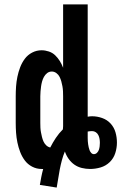

<svg xmlns="http://www.w3.org/2000/svg" viewBox="-20 -755 548 867"><path d="M236 92 160 80Q163 62 166.5 44Q170 26 175 8H168Q145 8 125 -2.5Q105 -13 92 -30.5Q79 -48 71 -69Q63 -90 58.5 -112Q54 -134 52.5 -156Q51 -178 51 -200V-320Q51 -342 52.5 -364Q54 -386 58.5 -408Q63 -430 71 -451Q79 -472 92 -489.5Q105 -507 125 -517.5Q145 -528 168 -528Q184 -528 200.5 -522.5Q217 -517 229 -505.5Q241 -494 250 -479.5Q259 -465 265 -449V-735H376V-228Q381 -229 386 -229.5Q391 -230 396 -230Q419 -230 441.5 -222Q464 -214 479.5 -197Q495 -180 501.5 -157.5Q508 -135 508 -111Q508 -87 500.5 -63.5Q493 -40 475.5 -23Q458 -6 434.5 1Q411 8 387 8Q368 8 349.5 3.5Q331 -1 316 -11.5Q301 -22 290 -37.5Q279 -53 273 -71Q265 -52 259.5 -31.5Q254 -11 250 9.5Q246 30 243 50.5Q240 71 236 92ZM207 -89Q218 -111 232 -132Q246 -153 264 -171Q265 -178 265 -185.5Q265 -193 265 -200V-320Q265 -331 264.5 -342.5Q264 -354 262 -365Q260 -376 257 -387Q254 -398 249 -408Q244 -418 234.5 -425Q225 -432 214 -432Q202 -432 193 -425Q184 -418 178.5 -408Q173 -398 170 -387Q167 -376 165.5 -365Q164 -354 163 -342.5Q162 -331 162 -320V-200Q162 -189 162.5 -178.5Q163 -168 165 -157.5Q167 -147 169.5 -136.5Q172 -126 176.5 -116Q181 -106 189 -98.5Q197 -91 207 -89ZM404 -59Q412 -59 418 -65Q424 -71 426.5 -78.5Q429 -86 430 -94Q431 -102 431 -110Q431 -119 429.5 -128Q428 -137 424 -145Q420 -153 412.5 -158Q405 -163 396 -163Q391 -163 386 -162.5Q381 -162 376 -161V-132Q376 -125 376.5 -117.5Q377 -110 378 -103.5Q379 -97 380.5 -90Q382 -83 384.5 -76.5Q387 -70 392 -64.5Q397 -59 404 -59Z"/></svg>

Font: Iosevka Custom
Style: Bold
Weight: 700
Monospace: yes
Designer: Belleve Invis
Foundry: Belleve Invis
Version: Version 30.3.3; ttfautohint (v1.8.3)